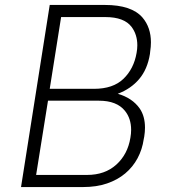

<svg xmlns="http://www.w3.org/2000/svg" viewBox="-20 -753 707 776"><path d="M65 3 181 -733H404Q512 -733 556 -682Q590 -642 590 -582Q590 -564 587 -545L586 -535Q576 -473 542.5 -433.5Q509 -394 456 -374Q515 -357 545 -314Q566 -283 566 -237Q566 -220 563 -201L561 -191Q555 -149 536 -113.5Q517 -78 486 -52Q455 -26 412.5 -11.5Q370 3 316 3ZM174 -346 126 -46H332Q404 -46 450 -87.5Q496 -129 507 -196Q510 -213 510 -228Q510 -274 485 -305Q452 -346 380 -346ZM227 -684 181 -394H360Q437 -394 479 -434.5Q521 -475 532 -539Q535 -555 535 -570Q535 -613 512 -644Q482 -684 406 -684Z"/></svg>

Font: Sora ExtraLight
Style: Italic
Weight: 200
Designer: Jonathan Barnbrook, Juli√°n Moncada
Version: Version 1.000